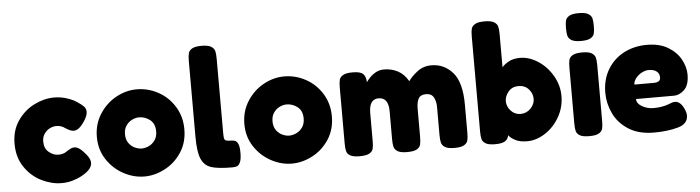

<svg xmlns="http://www.w3.org/2000/svg" viewBox="-48 -982 4381 1202"><g transform="rotate(-5 2142.5 -381.0)"><path d="M396 -211Q411 -211 428 -199Q445 -187 469 -158Q492 -129 492 -106Q492 -68 437 -35Q437 -34 416.5 -23.5Q396 -13 365 -4Q334 5 297 5Q235 5 172 -26Q109 -57 67 -118.5Q25 -180 25 -266Q25 -350 67 -410.5Q109 -471 171.5 -502Q234 -533 295 -533Q333 -533 365 -524Q397 -515 417.5 -504Q438 -493 438 -492Q465 -474 478.5 -460.5Q492 -447 492 -426Q492 -402 471 -370Q451 -340 434.5 -327.5Q418 -315 402 -315Q390 -315 377.5 -320.5Q365 -326 348 -337Q347 -338 340.5 -342Q334 -346 322.5 -350Q311 -354 295 -354Q275 -354 254.5 -344Q234 -334 219.5 -313.5Q205 -293 205 -264Q205 -221 233 -197.5Q261 -174 293 -174Q309 -174 320.5 -177.5Q332 -181 338.5 -185Q345 -189 346 -190Q363 -201 374 -206Q385 -211 396 -211Z M1092 -264Q1092 -181 1051 -119Q1010 -57 946.5 -24Q883 9 818 9Q751 9 687.5 -25Q624 -59 583 -121Q542 -183 542 -263Q542 -343 582 -406Q622 -469 685 -504Q748 -539 816 -539Q887 -539 950.5 -504.5Q1014 -470 1053 -407Q1092 -344 1092 -264ZM915 -266Q915 -315 884 -339Q853 -363 815 -363Q795 -363 772.5 -352.5Q750 -342 734.5 -320Q719 -298 719 -265Q719 -231 735 -209Q751 -187 773.5 -177Q796 -167 816 -167Q836 -167 859 -177Q882 -187 898.5 -209.5Q915 -232 915 -266Z M1245 -775Q1285 -775 1304 -763.5Q1323 -752 1327.5 -734.5Q1332 -717 1332 -686V-223Q1332 -197 1334 -186.5Q1336 -176 1344 -172Q1352 -168 1371 -168Q1389 -168 1401 -164Q1413 -160 1421 -142.5Q1429 -125 1429 -87Q1429 -47 1420.5 -28Q1412 -9 1400.5 -4.5Q1389 0 1370 0Q1281 0 1238 -14Q1195 -28 1176 -72Q1157 -116 1157 -211V-687Q1157 -718 1161.5 -735.5Q1166 -753 1185 -764Q1204 -775 1245 -775Z M2019 -264Q2019 -181 1978 -119Q1937 -57 1873.5 -24Q1810 9 1745 9Q1678 9 1614.5 -25Q1551 -59 1510 -121Q1469 -183 1469 -263Q1469 -343 1509 -406Q1549 -469 1612 -504Q1675 -539 1743 -539Q1814 -539 1877.5 -504.5Q1941 -470 1980 -407Q2019 -344 2019 -264ZM1842 -266Q1842 -315 1811 -339Q1780 -363 1742 -363Q1722 -363 1699.5 -352.5Q1677 -342 1661.5 -320Q1646 -298 1646 -265Q1646 -231 1662 -209Q1678 -187 1700.5 -177Q1723 -167 1743 -167Q1763 -167 1786 -177Q1809 -187 1825.5 -209.5Q1842 -232 1842 -266Z M2855 -263V-88Q2855 -57 2850.5 -39.5Q2846 -22 2827 -11Q2808 0 2767 0Q2726 0 2707.5 -11.5Q2689 -23 2684.5 -40.5Q2680 -58 2680 -89V-264Q2680 -301 2666 -326Q2652 -351 2618 -351Q2583 -351 2570.5 -328Q2558 -305 2558 -263V-88Q2558 -57 2553.5 -39.5Q2549 -22 2530 -11Q2511 0 2469 0Q2428 0 2409.5 -11.5Q2391 -23 2386.5 -40.5Q2382 -58 2382 -89V-264Q2382 -351 2320 -351Q2260 -351 2260 -264V-87Q2260 -56 2255.5 -39Q2251 -22 2232 -11Q2213 0 2171 0Q2130 0 2111.5 -11Q2093 -22 2088.5 -39.5Q2084 -57 2084 -88V-440Q2084 -471 2088.5 -488Q2093 -505 2112 -516Q2131 -527 2173 -527Q2222 -527 2239 -509Q2256 -491 2256 -457Q2256 -459 2271.5 -477.5Q2287 -496 2312 -512Q2337 -528 2369 -528Q2416 -528 2455.5 -507.5Q2495 -487 2521 -441Q2540 -469 2578 -498.5Q2616 -528 2667 -528Q2747 -528 2801 -466.5Q2855 -405 2855 -263Z M3462 -266Q3462 -195 3427.5 -134.5Q3393 -74 3337.5 -38Q3282 -2 3224 -2Q3178 -2 3149.5 -17Q3121 -32 3108 -50Q3104 -26 3085 -13.5Q3066 -1 3022 -1Q2981 -1 2962.5 -12.5Q2944 -24 2939.5 -41Q2935 -58 2935 -89V-686Q2935 -717 2939.5 -734Q2944 -751 2963 -762Q2982 -773 3023 -773Q3064 -773 3082.5 -761.5Q3101 -750 3105.5 -733Q3110 -716 3110 -685V-477Q3125 -495 3153.5 -510.5Q3182 -526 3224 -526Q3281 -526 3336.5 -490Q3392 -454 3427 -393.5Q3462 -333 3462 -266ZM3287 -263Q3287 -297 3263 -324Q3239 -351 3199 -351Q3159 -351 3135.5 -323Q3112 -295 3112 -263Q3112 -230 3136.5 -203Q3161 -176 3198 -176Q3235 -176 3261 -203Q3287 -230 3287 -263Z M3527 -686Q3527 -717 3531.5 -734Q3536 -751 3555 -762Q3574 -773 3615 -773Q3656 -773 3674.5 -761.5Q3693 -750 3697.5 -733Q3702 -716 3702 -685Q3702 -654 3697.5 -637Q3693 -620 3674 -609Q3655 -598 3614 -598Q3573 -598 3554.5 -609.5Q3536 -621 3531.5 -638Q3527 -655 3527 -686ZM3615 -526Q3656 -526 3674.5 -514.5Q3693 -503 3697.5 -485.5Q3702 -468 3702 -437V-87Q3702 -56 3697.5 -39Q3693 -22 3674 -11Q3655 0 3614 0Q3573 0 3554.5 -11Q3536 -22 3531.5 -39.5Q3527 -57 3527 -88V-439Q3527 -470 3531.5 -487Q3536 -504 3555 -515Q3574 -526 3615 -526Z M4162 -206H3925Q3925 -178 3958 -159Q3991 -140 4029 -140Q4056 -140 4077.5 -143.5Q4099 -147 4111 -151Q4123 -155 4126 -156Q4150 -167 4166 -167Q4199 -167 4221 -122Q4234 -95 4234 -76Q4234 -22 4168 -4.5Q4102 13 4021 13Q3923 13 3859.5 -28Q3796 -69 3766.5 -132Q3737 -195 3737 -261Q3737 -345 3775 -408Q3813 -471 3877.5 -504.5Q3942 -538 4022 -538Q4102 -538 4155.5 -505.5Q4209 -473 4234.5 -425Q4260 -377 4260 -331Q4260 -265 4229.5 -235.5Q4199 -206 4162 -206ZM4087 -329Q4087 -352 4069.5 -366Q4052 -380 4019 -380Q3999 -380 3976 -368Q3953 -356 3938 -336.5Q3923 -317 3923 -297H4049Q4063 -297 4075 -303.5Q4087 -310 4087 -329Z"/></g></svg>

Font: Fredoka One
Style: Regular
Weight: 400
Designer: Milena B. Brandão, Ben Nathan
Version: Version 2.000; ttfautohint (v1.5.33-1714) -l 8 -r 50 -G 200 